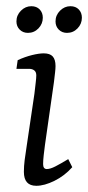

<svg xmlns="http://www.w3.org/2000/svg" viewBox="-20 -592 284 619"><path d="M154 -328 125 -125Q123 -110 121 -92.5Q119 -75 119 -63Q119 -47 131 -47Q142 -47 158.5 -55.5Q175 -64 200 -79L213 -53Q188 -25 155.5 -9Q123 7 97 7Q57 7 57 -38Q57 -56 59.5 -76Q62 -96 66 -121L91 -290Q93 -308 95 -324.5Q97 -341 97 -349Q97 -360 90.5 -365Q84 -370 75 -370H33L37 -398Q61 -409 83.5 -414.5Q106 -420 121 -420Q141 -420 150 -410Q159 -400 159 -379Q159 -371 157.5 -358Q156 -345 154 -328ZM196 -486Q180 -486 169.5 -496.5Q159 -507 159 -523Q159 -543 173.5 -557.5Q188 -572 207 -572Q224 -572 234 -561.5Q244 -551 244 -535Q244 -515 230 -500.5Q216 -486 196 -486ZM70 -486Q54 -486 43.5 -496.5Q33 -507 33 -523Q33 -543 47.5 -557.5Q62 -572 81 -572Q98 -572 108 -561.5Q118 -551 118 -535Q118 -515 104 -500.5Q90 -486 70 -486Z"/></svg>

Font: Rasa Light
Style: Italic
Weight: 300
Italic angle: -7.10001°
Designer: Anna Giedrys (Yrsa+Rasa design), David Brezina (Yrsa art-direction, Rasa art-direction, design)
Foundry: Rosetta Type Foundry
Version: Version 2.004